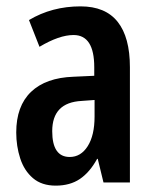

<svg xmlns="http://www.w3.org/2000/svg" viewBox="-20 -573 486 603"><path d="M233 -553Q311 -553 349.5 -504.5Q388 -456 388 -362V0H305L287 -74H285Q262 -32 231 -11Q200 10 155 10Q111 10 83.5 -13.5Q56 -37 43.5 -75.5Q31 -114 31 -157Q31 -240 77.5 -284.5Q124 -329 211 -332L276 -335V-362Q276 -463 211 -463Q166 -463 104 -426L71 -510Q143 -553 233 -553ZM236 -256Q144 -251 144 -161Q144 -80 199 -80Q234 -80 255.5 -114Q277 -148 277 -207V-259Z"/></svg>

Font: Noto Sans Khmer UI ExtraCondensed SemiBold
Style: Regular
Weight: 600
Width: 2
Designer: Danh Hong and the Monotype Design Team
Foundry: Monotype Imaging Inc.
Version: Version 2.002; ttfautohint (v1.8.4.7-5d5b)